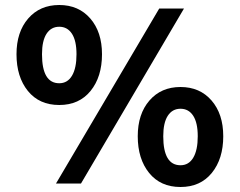

<svg xmlns="http://www.w3.org/2000/svg" viewBox="-20 -734 959 768"><path d="M217 -314Q137 -314 91.5 -370.2Q46 -426.5 46 -517Q46 -606 92.8 -660Q139.5 -714 217 -714Q294.5 -714 341.2 -660Q388 -606 388 -517Q388 -426.5 342.2 -370.2Q296.5 -314 217 -314ZM304 0H204L617 -700H716ZM217 -401Q250 -401 268 -431.2Q286 -461.5 286 -517Q286 -571 267.8 -599Q249.5 -627 217 -627Q184.5 -627 166.2 -599Q148 -571 148 -517Q148 -401 217 -401ZM702 14Q622 14 576.5 -42.2Q531 -98.5 531 -189Q531 -278 577.8 -332Q624.5 -386 702 -386Q779.5 -386 826.2 -332Q873 -278 873 -189Q873 -98.5 827.2 -42.2Q781.5 14 702 14ZM702 -73Q735 -73 753 -103.2Q771 -133.5 771 -189Q771 -243 752.8 -271Q734.5 -299 702 -299Q669.5 -299 651.2 -271Q633 -243 633 -189Q633 -73 702 -73Z"/></svg>

Font: Cabin
Style: Bold
Weight: 700
Designer: Pablo Impallari
Foundry: Pablo Impallari. http://www.impallari.com Igino Marini. http://www.ikern.com
Version: Version 3.001;hotconv 1.0.109;makeotfexe 2.5.65596